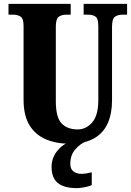

<svg xmlns="http://www.w3.org/2000/svg" viewBox="-20 -734 678 994"><path d="M340 10Q271 10 217 -13Q163 -36 132.5 -86Q102 -136 102 -218V-599Q102 -638 86.5 -648Q71 -658 49 -658H24V-714H346V-658H322Q300 -658 284.5 -647.5Q269 -637 269 -595V-210Q269 -127 298.5 -95.5Q328 -64 382 -64Q426 -64 457.5 -100.5Q489 -137 489 -216V-599Q489 -638 474.5 -648Q460 -658 437 -658H413V-714H638V-658H613Q591 -658 575.5 -647.5Q560 -637 560 -595V-214Q560 -147 538 -96.5Q516 -46 467.5 -18Q419 10 340 10ZM379 240Q312 240 279.5 213.5Q247 187 247 130Q247 83 277 46.5Q307 10 345 0H422Q396 10 370 39Q344 68 344 115Q344 141 360.5 153.5Q377 166 402 166Q423 166 455 158V224Q442 231 417 235.5Q392 240 379 240Z"/></svg>

Font: Noto Serif Tamil ExtraCondensed Black
Style: Regular
Weight: 900
Width: 2
Designer: Indian Type Foundry, Tom Grace, and the Monotype Design Team
Foundry: Monotype Imaging Inc.
Version: Version 2.004; ttfautohint (v1.8.4.7-5d5b)